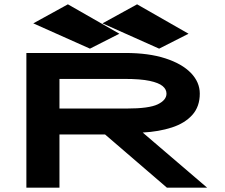

<svg xmlns="http://www.w3.org/2000/svg" viewBox="-20 -868 1040 888"><path d="M102 0V-623H560Q668 -623 745 -598Q822 -573 863 -530.5Q904 -488 904 -435Q904 -375 869.5 -336.5Q835 -298 775 -278.5Q715 -259 640 -255L938 0H752L466 -246H255V0ZM255 -366H566Q669 -366 709.5 -385.5Q750 -405 750 -435Q750 -455 732 -470Q714 -485 672 -494Q630 -503 556 -503H255ZM396 -643 134 -760 294 -848 532 -712ZM716 -643 454 -760 614 -848 852 -712Z"/></svg>

Font: Inconsolata UltraExpanded Black
Style: Regular
Weight: 900
Width: 9
Monospace: yes
Designer: Raph Levien, Cyreal, Brenton Simpson
Foundry: Raph Levien, Cyreal, Google
Version: Version 3.001; ttfautohint (v1.8.2.53-6de2)